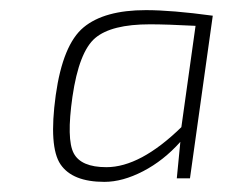

<svg xmlns="http://www.w3.org/2000/svg" viewBox="-20 -622 485 379"><path d="M355 -270H329L336 -342Q303 -305 262.5 -284Q222 -263 186 -263Q123 -263 99.5 -297.5Q76 -332 90 -434Q104 -534 145 -568Q186 -602 268 -602Q319 -602 400 -591ZM338 -371 366 -571Q309 -574 276 -574Q200 -574 168 -547Q136 -520 123 -431Q111 -347 125.5 -319.5Q140 -292 190 -292Q257 -292 338 -371Z"/></svg>

Font: Exo 2.0 Extra Light
Style: Italic
Weight: 250
Italic angle: -8°
Designer: Natanael Gama
Version: Version 1.001;PS 001.001;hotconv 1.0.70;makeotf.lib2.5.58329